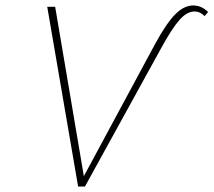

<svg xmlns="http://www.w3.org/2000/svg" viewBox="-20 -683 782 703"><path d="M742 -639 729 -624Q713 -641 692 -641Q665 -641 638 -611Q611 -581 573 -512L291 0H266L153 -658H182L287 -38L549 -524Q590 -599 622 -631Q654 -663 687 -663Q718 -663 742 -639Z"/></svg>

Font: Ysabeau Infant Extralight
Style: Italic
Weight: 200
Italic angle: -12°
Designer: Christian Thalmann (Catharsis Fonts)
Version: Version 0.003